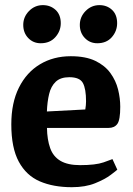

<svg xmlns="http://www.w3.org/2000/svg" viewBox="-20 -733 531 764"><path d="M265.7 11.9Q192.5 11.9 138.5 -11.3Q84.5 -34.6 54.8 -89.6Q25 -144.6 25 -238.3Q25 -324 55.4 -384.6Q85.7 -445.2 139.3 -477.3Q192.8 -509.3 261.7 -509.3Q320.6 -509.3 359.1 -490.9Q397.5 -472.4 419.3 -442.3Q441.1 -412.2 449.8 -377.1Q458.5 -342.1 458.5 -307.9Q458.5 -256 447 -240Q435.5 -224 412.1 -224H166.9Q167.7 -177 179.7 -143.6Q191.6 -110.1 220.5 -93Q249.5 -75.9 298.6 -75.9Q360.3 -75.9 392 -86.9Q423.7 -97.9 427.5 -99.9L446.8 -57.8Q443 -54 420.2 -36.8Q397.5 -19.6 358.6 -3.9Q319.8 11.9 265.7 11.9ZM166.6 -289.4 319.4 -297.4Q322.4 -315.4 322.4 -329.9Q322.4 -379.5 309.9 -402.6Q297.3 -425.8 255.8 -425.8Q220.9 -425.8 201.8 -407.8Q182.8 -389.7 175.5 -359Q168.1 -328.3 166.6 -289.4ZM367.2 -560.9Q337.5 -560.9 317.6 -581.7Q297.6 -602.5 297.6 -633.9Q297.6 -665.6 320.5 -689.1Q343.5 -712.6 375.7 -712.6Q405.6 -712.6 425.9 -693.7Q446.1 -674.7 446.1 -640.7Q446.1 -609.3 425 -585.1Q403.8 -560.9 367.2 -560.9ZM142.1 -560.9Q112.2 -560.9 92.3 -581.7Q72.5 -602.5 72.5 -633.9Q72.5 -665.6 95.4 -689.1Q118.4 -712.6 150.6 -712.6Q180.5 -712.6 201.1 -693.7Q221.8 -674.7 221.8 -640.7Q221.8 -609.3 200.2 -585.1Q178.7 -560.9 142.1 -560.9Z"/></svg>

Font: Faustina Light
Style: Regular
Weight: 300
Designer: Alfonso Garcia
Foundry: http://www.omnibus-type.com
Version: Version 1.200